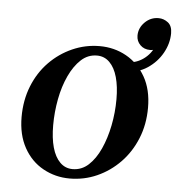

<svg xmlns="http://www.w3.org/2000/svg" viewBox="-47 -644 648 698"><g transform="rotate(5 277.0 -294.5)"><path d="M300 -479Q353 -479 397 -454.5Q441 -430 467.5 -383.5Q494 -337 494 -271Q494 -210 473 -158.5Q452 -107 415.5 -69.5Q379 -32 332 -11Q285 10 232 10Q180 10 135.5 -14.5Q91 -39 65 -86Q39 -133 39 -198Q39 -259 59.5 -310.5Q80 -362 116.5 -399.5Q153 -437 200.5 -458Q248 -479 300 -479ZM240 -25Q273 -25 298 -48Q323 -71 340.5 -109.5Q358 -148 367.5 -195.5Q377 -243 377 -292Q377 -338 367.5 -372Q358 -406 339 -425Q320 -444 293 -444Q260 -444 235 -421Q210 -398 192 -359.5Q174 -321 165 -273.5Q156 -226 156 -178Q156 -131 165.5 -97Q175 -63 194 -44Q213 -25 240 -25ZM401 -395 407 -430Q437 -430 463 -448.5Q489 -467 502 -498H528Q521 -492 507.5 -486.5Q494 -481 483 -481Q461 -481 447 -495Q433 -509 433 -529Q433 -557 454 -578Q475 -599 504 -599Q523 -599 538.5 -587Q554 -575 554 -548Q554 -511 534.5 -476Q515 -441 480.5 -418Q446 -395 401 -395Z"/></g></svg>

Font: Brygada 1918 SemiBold
Style: Italic
Weight: 600
Italic angle: -8°
Designer: Mateusz Machalski | Borys Kosmynka | Przemek Hoffer
Foundry: NIEPODLEGLA 2018
Version: Version 3.006